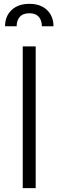

<svg xmlns="http://www.w3.org/2000/svg" viewBox="-20 -965 299 985"><path d="M5.9 -830.1Q5.9 -881.8 39.6 -913.6Q73.2 -945.3 130.9 -945.3Q188 -945.3 221.2 -913.6Q254.4 -881.8 254.4 -830.1H194.8Q194.8 -860.4 179 -878.7Q163.1 -897 130.9 -897Q97.7 -897 81.5 -878.4Q65.4 -859.9 65.4 -830.1ZM163.1 -727.1V0H96.7V-727.1Z"/></svg>

Font: Interop Light
Style: Regular
Weight: 300
Designer: Rasmus Andersson, Google, Jang Haemin
Foundry: jhaemin
Version: Version 1.007